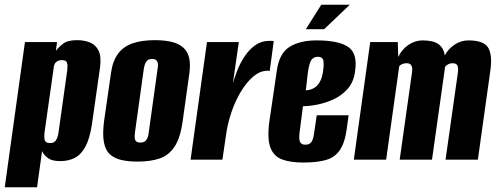

<svg xmlns="http://www.w3.org/2000/svg" viewBox="-39 -672 2092 808"><path d="M-19 116 66 -495H201L196 -458Q208 -474 227 -488.5Q246 -503 285 -503Q315 -503 339 -493.5Q363 -484 375.5 -459.5Q388 -435 382 -388L348 -150Q339 -89 320.5 -55Q302 -21 275.5 -7.5Q249 6 215 6Q180 6 163 -6.5Q146 -19 138 -36L117 116ZM172 -70Q183 -70 190 -75Q197 -80 201 -90Q205 -100 207 -113L244 -376Q245 -387 245 -394.5Q245 -402 243 -408Q241 -414 235.5 -416.5Q230 -419 221 -419Q212 -419 206.5 -416.5Q201 -414 197 -410.5Q193 -407 191 -402.5Q189 -398 188 -394L148 -112Q147 -98 148 -88.5Q149 -79 154.5 -74.5Q160 -70 172 -70Z M541 8Q500 8 470.5 1Q441 -6 422.5 -23.5Q404 -41 398 -75Q392 -109 399 -163L428 -364Q435 -415 457.5 -445.5Q480 -476 518.5 -489.5Q557 -503 613 -503Q655 -503 684.5 -495.5Q714 -488 732.5 -471.5Q751 -455 757 -428.5Q763 -402 758 -364L730 -164Q720 -91 695.5 -54.5Q671 -18 632.5 -5Q594 8 541 8ZM552 -72Q563 -72 570 -76.5Q577 -81 581.5 -91Q586 -101 587 -115L624 -381Q627 -395 625.5 -404.5Q624 -414 618 -419Q612 -424 601 -424Q590 -424 583 -419Q576 -414 572 -404.5Q568 -395 566 -381L529 -115Q527 -101 528 -91Q529 -81 535 -76.5Q541 -72 552 -72Z M763 0 832 -495H966L941 -321Q948 -346 960 -376.5Q972 -407 991 -435.5Q1010 -464 1035.5 -482Q1061 -500 1094 -500Q1098 -500 1104 -500Q1110 -500 1113 -499L1096 -373Q1094 -374 1089.5 -374.5Q1085 -375 1080 -374Q1056 -372 1034 -355.5Q1012 -339 992 -312Q972 -285 956 -251.5Q940 -218 929 -181Q918 -144 913 -109L897 0Z M1237 12Q1185 12 1149.5 -0.5Q1114 -13 1099.5 -49.5Q1085 -86 1094 -157L1126 -375Q1136 -448 1180 -475Q1224 -502 1293 -502Q1387 -502 1427 -474Q1467 -446 1455 -370Q1449 -326 1423.5 -297.5Q1398 -269 1363.5 -253.5Q1329 -238 1295 -231.5Q1261 -225 1236 -225L1222 -117Q1218 -87 1223.5 -75Q1229 -63 1246 -63Q1262 -63 1270.5 -73Q1279 -83 1283 -113L1294 -187H1428L1421 -135Q1413 -73 1392 -41.5Q1371 -10 1333.5 1Q1296 12 1237 12ZM1248 -292Q1255 -292 1265.5 -294.5Q1276 -297 1287 -304.5Q1298 -312 1307 -327.5Q1316 -343 1320 -369Q1324 -392 1322.5 -412.5Q1321 -433 1299 -433Q1281 -433 1271.5 -420Q1262 -407 1256 -362ZM1248 -549 1313 -652H1433L1325 -549Z M1450 0 1519 -495H1635L1637 -432Q1651 -463 1679 -482.5Q1707 -502 1739 -502Q1785 -502 1806.5 -486Q1828 -470 1833 -439Q1847 -466 1874 -484Q1901 -502 1932 -502Q1999 -502 2016.5 -469.5Q2034 -437 2024 -371L1972 0H1836L1888 -367Q1890 -381 1888 -390Q1886 -399 1880.5 -402.5Q1875 -406 1865 -406Q1856 -406 1847 -401.5Q1838 -397 1834 -390L1779 0H1643L1695 -368Q1697 -382 1694.5 -390.5Q1692 -399 1686.5 -402.5Q1681 -406 1672 -406Q1662 -406 1654 -402.5Q1646 -399 1641 -393L1586 0Z"/></svg>

Font: Alumni Sans Thin ExtraBold
Style: Italic
Weight: 800
Italic angle: -8°
Version: Version 1.016